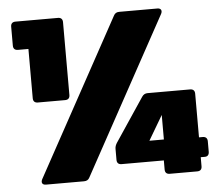

<svg xmlns="http://www.w3.org/2000/svg" viewBox="-51 -763 922 819"><g transform="rotate(-5 410.0 -353.5)"><path d="M465 -693 99 -24C92 -10 98 0 113 0H276C287 0 295 -4 300 -14L666 -683C673 -697 667 -707 652 -707H489C478 -707 470 -703 465 -693ZM44 -583H89V-372C89 -359 96 -352 109 -352H226C239 -352 246 -359 246 -372V-684C246 -697 239 -704 226 -704H44C31 -704 24 -697 24 -684V-603C24 -590 31 -583 44 -583ZM442 -59H623V-20C623 -7 630 0 643 0H761C774 0 781 -7 781 -20V-59H799C810 -59 817 -66 817 -79V-124C817 -137 810 -144 797 -144H781V-331C781 -344 774 -351 761 -351H579C569 -351 561 -347 555 -338L430 -151C425 -143 422 -135 422 -126V-79C422 -66 429 -59 442 -59ZM569 -148 631 -253V-148Z"/></g></svg>

Font: Malmofest Black-Rounded
Style: Regular
Weight: 800
Designer: Jonny Pinhorn (Poppins), Kolossal
Version: Version 1.004;Glyphs 3.1.2 (3151)